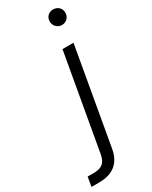

<svg xmlns="http://www.w3.org/2000/svg" viewBox="-351 -784 838 1057"><g transform="rotate(-30 68.5 -256.0)"><path d="M-109 220 -99 160H-60Q-22 160 -2 144Q18 128 25 89L132 -517H202L95 91Q88 135 68 163.5Q48 192 16 206Q-16 220 -60 220ZM197 -633Q176 -633 161.5 -647.5Q147 -662 147 -683Q147 -705 161 -718.5Q175 -732 196 -732Q217 -732 231.5 -718.5Q246 -705 246 -683Q246 -662 232 -647.5Q218 -633 197 -633Z"/></g></svg>

Font: DM Sans 11pt Light
Style: Italic
Weight: 300
Italic angle: -10°
Version: Version 4.004;gftools[0.9.30]